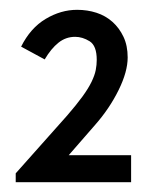

<svg xmlns="http://www.w3.org/2000/svg" viewBox="-20 -730 301 391"><path d="M12 -377 117 -495Q136 -517 148 -533.5Q160 -550 166.5 -563.5Q173 -577 175 -587.5Q177 -598 177 -608Q177 -637 162.5 -646Q148 -655 133 -655Q114 -655 99 -643Q84 -631 71 -609L23 -635Q42 -673 73 -691.5Q104 -710 137 -710Q158 -710 176.5 -704Q195 -698 209 -685.5Q223 -673 231.5 -655Q240 -637 240 -613Q240 -584 221.5 -546.5Q203 -509 174 -476L120 -414H247V-359H12Z"/></svg>

Font: Tilda Sans
Style: Regular
Weight: 400
Designer: ParaType Ltd
Foundry: ParaType Ltd
Version: Version 1.009